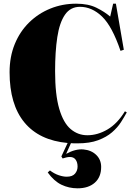

<svg xmlns="http://www.w3.org/2000/svg" viewBox="-20 -764 729 1042"><path d="M401 258Q354 258 313.5 238.5Q273 219 239 172L251 161Q275 179 299 187Q323 195 342 195Q373 195 387 178.5Q401 162 401 140Q401 117 390.5 102.5Q380 88 360 88Q349 88 339.5 90.5Q330 93 320 96L313 85L347 12Q193 -2 112.5 -99.5Q32 -197 32 -372Q32 -456 60 -524.5Q88 -593 138 -642Q188 -691 253.5 -717.5Q319 -744 393 -744Q459 -744 503.5 -722Q548 -700 578 -674L594 -744H609L652 -494L634 -488Q589 -621 534 -674Q479 -727 414 -727Q362 -727 332.5 -684Q303 -641 291 -562.5Q279 -484 279 -377Q279 -250 301.5 -173.5Q324 -97 363.5 -63.5Q403 -30 454 -30Q510 -30 563.5 -61.5Q617 -93 658 -160L668 -154Q655 -130 636.5 -101Q618 -72 588 -46Q558 -20 512.5 -3Q467 14 401 14Q392 14 383 14Q374 14 365 13L339 71Q390 43 433 47Q476 51 502.5 77Q529 103 529 142Q529 197 494.5 227.5Q460 258 401 258Z"/></svg>

Font: Display Black
Style: Regular
Weight: 900
Designer: Latin by Veronika Burian and Jose Scaglione. Greek by Irene Vlachou. Cyrillic by Vera Evstafieva.
Foundry: TypeTogether
Version: Version 3.002